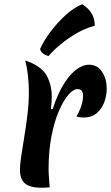

<svg xmlns="http://www.w3.org/2000/svg" viewBox="-20 -883 523 905"><path d="M228 -368Q253 -445 283.5 -491.5Q314 -538 343.5 -558Q373 -578 398 -578Q440 -578 461.5 -544Q483 -510 483 -466Q483 -433 471.5 -401.5Q460 -370 436 -349.5Q412 -329 374 -329Q355 -329 340 -334Q350 -349 360 -374.5Q370 -400 371 -425Q373 -441 367 -452Q361 -463 345 -463Q326 -463 303 -437Q280 -411 258.5 -362Q237 -313 223 -243Q209 -173 209 -85Q209 -65 211 -44Q213 -23 214 0Q203 1 193.5 1.5Q184 2 176 2Q122 2 98 -18Q74 -38 74 -84Q74 -106 80 -146.5Q86 -187 94.5 -238Q103 -289 109.5 -343.5Q116 -398 116 -448Q116 -487 112 -525Q108 -563 99 -598Q173 -573 198.5 -529Q224 -485 224 -427Q224 -417 223 -401Q222 -385 220 -369ZM169 -652Q185 -689 217 -732Q249 -775 289 -811.5Q329 -848 368 -863Q376 -858 390 -846Q404 -834 415 -814Q426 -794 427 -762Q382 -750 340 -725.5Q298 -701 264 -672.5Q230 -644 209 -619Q194 -622 182.5 -631.5Q171 -641 169 -652Z"/></svg>

Font: Merienda SemiBold
Style: Regular
Weight: 600
Designer: Eduardo Rodriguez Tunni
Foundry: Eduardo Rodriguez Tunni
Version: Version 2.001; ttfautohint (v1.8.4.7-5d5b)